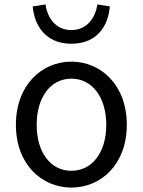

<svg xmlns="http://www.w3.org/2000/svg" viewBox="-20 -836 646 869"><path d="M303 13C436 13 554 -91 554 -271C554 -452 436 -557 303 -557C170 -557 52 -452 52 -271C52 -91 170 13 303 13ZM303 -63C209 -63 146 -146 146 -271C146 -396 209 -480 303 -480C397 -480 461 -396 461 -271C461 -146 397 -63 303 -63ZM303 -638C423 -638 471 -724 477 -807L421 -816C412 -758 376 -700 303 -700C230 -700 194 -758 186 -816L128 -807C135 -724 184 -638 303 -638Z"/></svg>

Font: Noto Sans HK
Style: Regular
Weight: 400
Designer: Ryoko NISHIZUKA 西塚涼子 (kana, bopomofo & ideographs); Paul D. Hunt (Latin, Greek & Cyrillic); Sandoll Communications 산돌커뮤니
Foundry: Adobe
Version: Version 2.004;hotconv 1.0.118;makeotfexe 2.5.65603